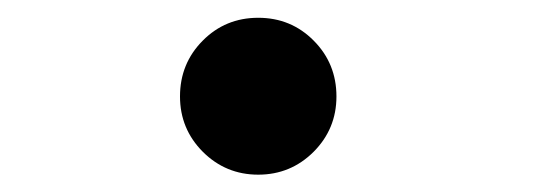

<svg xmlns="http://www.w3.org/2000/svg" viewBox="-20 -185 610 216"><path d="M182.5 -76.5Q182.5 -113.5 208 -139.2Q233.5 -165 270.5 -165Q307.5 -165 333 -139.2Q358.5 -113.5 358.5 -76.5Q358.5 -40 332.8 -14.2Q307 11.5 270.5 11.5Q234 11.5 208.2 -14.2Q182.5 -40 182.5 -76.5Z"/></svg>

Font: League Mono Narrow Medium
Style: Regular
Weight: 500
Width: 3
Designer: Tyler Finck
Foundry: The League of Moveable Type / Tyler Finck
Version: Version 2.210